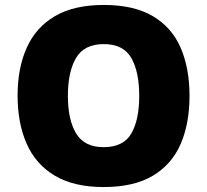

<svg xmlns="http://www.w3.org/2000/svg" viewBox="-20 -745 837 775"><path d="M745 -358Q745 -247 709.5 -164.5Q674 -82 597.5 -36Q521 10 398 10Q278 10 201 -36Q124 -82 87.5 -165Q51 -248 51 -359Q51 -470 88 -552.5Q125 -635 202 -680Q279 -725 399 -725Q521 -725 597.5 -679.5Q674 -634 709.5 -551.5Q745 -469 745 -358ZM254 -358Q254 -261 287.5 -206Q321 -151 398 -151Q478 -151 510 -206Q542 -261 542 -358Q542 -455 510 -511Q478 -567 399 -567Q320 -567 287 -511Q254 -455 254 -358Z"/></svg>

Font: Noto Sans Syriac Eastern Black
Style: Regular
Weight: 900
Designer: Patrick Giasson and the Monotype Design Team
Foundry: Monotype Imaging Inc.
Version: Version 3.001; ttfautohint (v1.8.4.7-5d5b)